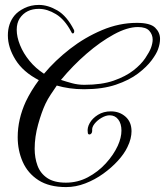

<svg xmlns="http://www.w3.org/2000/svg" viewBox="-20 -708 671 781"><path d="M249 53Q180 53 136.5 25Q93 -3 72.5 -49.5Q52 -96 52 -150Q52 -223 85 -295Q106 -339 138 -382Q74 -415 43 -465Q12 -515 12 -564Q12 -612 39 -645Q53 -662 79.5 -675Q106 -688 138 -688Q175 -688 213.5 -665.5Q252 -643 281 -586L282 -582Q282 -572 276 -572Q272 -572 269 -580Q243 -629 207.5 -650.5Q172 -672 138 -672Q86 -672 60 -633Q48 -614 48 -587Q48 -558 61.5 -524.5Q75 -491 100 -460.5Q125 -430 159 -408Q204 -462 264.5 -509Q325 -556 395 -585.5Q465 -615 537 -615Q591 -615 611 -595.5Q631 -576 631 -550Q631 -530 623 -508Q617 -490 597 -463Q577 -436 541.5 -409Q506 -382 451.5 -363.5Q397 -345 322 -345Q291 -345 263 -349Q235 -353 211 -360Q198 -341 186 -323Q174 -305 165 -286Q149 -252 135 -201.5Q121 -151 121 -103Q121 -66 132.5 -34.5Q144 -3 172 16Q200 35 248 35Q296 35 337.5 13Q379 -9 410.5 -43.5Q442 -78 459 -115Q474 -148 474 -177Q474 -205 461 -222Q448 -239 426 -239Q411 -239 393.5 -229Q376 -219 364.5 -204.5Q353 -190 355 -176Q355 -169 351.5 -165Q348 -161 344 -161Q337 -161 337 -170Q334 -188 345 -207.5Q356 -227 378.5 -241Q401 -255 431 -255Q466 -255 490.5 -233.5Q515 -212 515 -174Q515 -160 511 -143.5Q507 -127 498 -109Q485 -82 459.5 -54Q434 -26 400 -1.5Q366 23 327 38Q288 53 249 53ZM323 -363Q394 -363 442.5 -380Q491 -397 522.5 -421.5Q554 -446 571 -471.5Q588 -497 594 -513Q597 -521 599 -530Q601 -539 601 -547Q601 -567 587.5 -582.5Q574 -598 541 -598Q498 -598 443 -568Q388 -538 332 -489.5Q276 -441 228 -383Q249 -376 273 -369.5Q297 -363 323 -363Z"/></svg>

Font: Gwendolyn
Style: Bold
Weight: 700
Designer: Robert E. Leuschke
Foundry: Robert E. Leuschke
Version: Version 1.010; ttfautohint (v1.8.3)